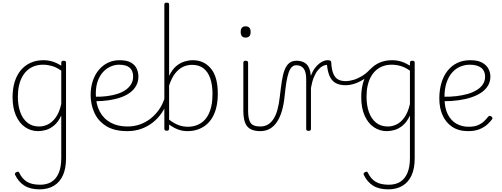

<svg xmlns="http://www.w3.org/2000/svg" viewBox="-20 -974 3791 1451"><path d="M279 457Q209 457 164.5 429Q120 401 95 349Q91 341 93.5 336Q96 331 104 327Q112 322 118 324Q124 326 126 333Q148 378 184.5 400Q221 422 284 422Q334 422 369.5 400Q405 378 424 333Q443 288 443 219V-101Q420 -52 389.5 -26.5Q359 -1 327.5 8Q296 17 269 17Q214 17 170 -13Q126 -43 100.5 -100.5Q75 -158 75 -239Q75 -288 84.5 -330.5Q94 -373 113 -407.5Q132 -442 160.5 -467Q189 -492 226 -505.5Q263 -519 309 -519Q344 -519 376.5 -509Q409 -499 443 -478V-500Q443 -508 447.5 -511.5Q452 -515 461 -515Q471 -515 475 -511.5Q479 -508 479 -500V222Q479 300 455 352Q431 404 386 430.5Q341 457 279 457ZM276 -18Q309 -18 341.5 -33.5Q374 -49 401 -86Q428 -123 443 -188V-440Q406 -466 372 -475.5Q338 -485 305 -485Q270 -485 240.5 -474.5Q211 -464 188 -444Q165 -424 148.5 -394.5Q132 -365 123.5 -327Q115 -289 115 -243Q115 -178 133 -127Q151 -76 187 -47Q223 -18 276 -18Z M943 17Q843 17 782 -21.5Q721 -60 693 -122.5Q665 -185 665 -256Q665 -312 680.5 -360Q696 -408 725 -443.5Q754 -479 794 -499Q834 -519 883 -519Q939 -519 970 -501Q1001 -483 1013.5 -454.5Q1026 -426 1026 -396Q1026 -358 1010 -328Q994 -298 964.5 -275.5Q935 -253 894 -238.5Q853 -224 803.5 -216.5Q754 -209 698 -209V-243Q745 -242 788 -247.5Q831 -253 867 -264.5Q903 -276 929.5 -294.5Q956 -313 971 -338Q986 -363 986 -395Q986 -439 960.5 -462Q935 -485 879 -485Q849 -485 818 -472Q787 -459 761 -432Q735 -405 719.5 -363.5Q704 -322 704 -265Q704 -188 733 -132.5Q762 -77 816 -47.5Q870 -18 943 -18Q953 -18 958 -12.5Q963 -7 963 -0.5Q963 6 958 11.5Q953 17 943 17Z M943 17Q934 17 929 11.5Q924 6 924 -0.5Q924 -7 929 -12.5Q934 -18 943 -18Q993 -18 1037 -33.5Q1081 -49 1117.5 -77.5Q1154 -106 1181 -144.5Q1208 -183 1223 -229Q1226 -237 1233 -237Q1240 -237 1246 -232Q1252 -227 1249 -219Q1233 -167 1204 -123.5Q1175 -80 1135 -48.5Q1095 -17 1046.5 0Q998 17 943 17Z M1239 14Q1230 14 1226 10Q1222 6 1222 -1V-939Q1222 -948 1226.5 -951Q1231 -954 1241 -954Q1250 -954 1254 -951Q1258 -948 1258 -939V-401Q1282 -450 1312.5 -475Q1343 -500 1375.5 -509.5Q1408 -519 1438 -519Q1521 -519 1573.5 -456.5Q1626 -394 1626 -266Q1626 -214 1616.5 -170Q1607 -126 1588 -91.5Q1569 -57 1541 -33Q1513 -9 1476.5 4Q1440 17 1396 17Q1359 17 1325.5 4.5Q1292 -8 1258 -33V-1Q1258 6 1253.5 10Q1249 14 1239 14ZM1258 -70Q1295 -41 1329.5 -28.5Q1364 -16 1399 -16Q1433 -16 1462 -26Q1491 -36 1514 -55.5Q1537 -75 1553 -104.5Q1569 -134 1577.5 -174Q1586 -214 1586 -263Q1586 -332 1569 -381.5Q1552 -431 1518 -457.5Q1484 -484 1431 -484Q1395 -484 1362.5 -468.5Q1330 -453 1303.5 -419Q1277 -385 1258 -328Z M1949 17Q1909 17 1883 6Q1857 -5 1843.5 -25.5Q1830 -46 1824.5 -74Q1819 -102 1819 -136V-500Q1819 -508 1823.5 -511.5Q1828 -515 1836 -515Q1846 -515 1850.5 -511.5Q1855 -508 1855 -500V-136Q1855 -75 1873 -46.5Q1891 -18 1949 -18Q1956 -18 1959 -12.5Q1962 -7 1962 -0.5Q1962 6 1959 11.5Q1956 17 1949 17ZM1836 -690Q1817 -690 1808 -701Q1799 -712 1799 -733Q1799 -754 1808 -764.5Q1817 -775 1836 -775Q1855 -775 1864.5 -764.5Q1874 -754 1874 -733Q1874 -711 1864.5 -700.5Q1855 -690 1836 -690Z M1946 17Q1937 17 1932 11.5Q1927 6 1927 -0.5Q1927 -7 1932 -12.5Q1937 -18 1946 -18Q1980 -18 2005 -33Q2030 -48 2048 -76.5Q2066 -105 2077 -146Q2088 -187 2094 -239Q2102 -309 2110 -361Q2118 -413 2131.5 -447Q2145 -481 2166.5 -498Q2188 -515 2222 -515Q2231 -515 2235.5 -510Q2240 -505 2239.5 -498Q2239 -491 2234 -486Q2229 -481 2220 -481Q2199 -481 2185 -467Q2171 -453 2161 -424Q2151 -395 2144 -351Q2137 -307 2131 -248Q2125 -187 2111 -138Q2097 -89 2074 -54Q2051 -19 2019.5 -1Q1988 17 1946 17Z M2311 15Q2302 15 2298 11.5Q2294 8 2294 0V-376Q2294 -431 2274.5 -456Q2255 -481 2220 -481Q2213 -481 2209.5 -486Q2206 -491 2206 -498Q2206 -505 2210.5 -510Q2215 -515 2222 -515Q2243 -515 2261 -509.5Q2279 -504 2293 -492Q2307 -480 2316 -460Q2325 -440 2328 -411L2329 -401Q2342 -435 2358.5 -457.5Q2375 -480 2392.5 -493.5Q2410 -507 2426 -513Q2442 -519 2454 -519Q2460 -519 2463.5 -513.5Q2467 -508 2467 -501.5Q2467 -495 2463.5 -489.5Q2460 -484 2454 -484Q2436 -484 2417.5 -474Q2399 -464 2382 -443Q2365 -422 2351.5 -389Q2338 -356 2330 -309V0Q2330 8 2325.5 11.5Q2321 15 2311 15Z M2591 -330Q2551 -330 2521.5 -344Q2492 -358 2474.5 -391.5Q2457 -425 2451 -484L2454 -519Q2469 -519 2476 -515.5Q2483 -512 2483 -504Q2486 -446 2500 -415Q2514 -384 2537 -372.5Q2560 -361 2591 -361Q2620 -361 2652 -370.5Q2684 -380 2716 -399.5Q2748 -419 2776 -449Q2784 -457 2790 -455.5Q2796 -454 2798 -447Q2800 -440 2793 -431Q2772 -405 2738.5 -381.5Q2705 -358 2666.5 -344Q2628 -330 2591 -330Z M2914 457Q2844 457 2799.5 429Q2755 401 2730 349Q2726 341 2728.5 336Q2731 331 2739 327Q2747 322 2753 324Q2759 326 2761 333Q2783 378 2819.5 400Q2856 422 2919 422Q2969 422 3004.5 400Q3040 378 3059 333Q3078 288 3078 219V-101Q3055 -52 3024.5 -26.5Q2994 -1 2962.5 8Q2931 17 2904 17Q2849 17 2805 -13Q2761 -43 2735.5 -100.5Q2710 -158 2710 -239Q2710 -288 2719.5 -330.5Q2729 -373 2748 -407.5Q2767 -442 2795.5 -467Q2824 -492 2861 -505.5Q2898 -519 2944 -519Q2979 -519 3011.5 -509Q3044 -499 3078 -478V-500Q3078 -508 3082.5 -511.5Q3087 -515 3096 -515Q3106 -515 3110 -511.5Q3114 -508 3114 -500V222Q3114 300 3090 352Q3066 404 3021 430.5Q2976 457 2914 457ZM2911 -18Q2944 -18 2976.5 -33.5Q3009 -49 3036 -86Q3063 -123 3078 -188V-440Q3041 -466 3007 -475.5Q2973 -485 2940 -485Q2905 -485 2875.5 -474.5Q2846 -464 2823 -444Q2800 -424 2783.5 -394.5Q2767 -365 2758.5 -327Q2750 -289 2750 -243Q2750 -178 2768 -127Q2786 -76 2822 -47Q2858 -18 2911 -18Z M3518 17Q3446 17 3397.5 -15.5Q3349 -48 3324.5 -103.5Q3300 -159 3300 -229Q3300 -294 3316 -347.5Q3332 -401 3362.5 -439.5Q3393 -478 3436 -498.5Q3479 -519 3534 -519Q3590 -519 3623 -501Q3656 -483 3671 -454.5Q3686 -426 3686 -396Q3686 -358 3668.5 -328Q3651 -298 3619.5 -276Q3588 -254 3544 -239Q3500 -224 3446.5 -216.5Q3393 -209 3333 -209V-243Q3383 -242 3429.5 -247.5Q3476 -253 3515.5 -264.5Q3555 -276 3584.5 -294.5Q3614 -313 3630 -338Q3646 -363 3646 -395Q3646 -439 3616 -462Q3586 -485 3530 -485Q3494 -485 3459.5 -471Q3425 -457 3398 -427Q3371 -397 3355 -350.5Q3339 -304 3339 -238Q3339 -158 3364.5 -109Q3390 -60 3431.5 -38Q3473 -16 3521 -16Q3565 -16 3593 -28.5Q3621 -41 3639.5 -59Q3658 -77 3671 -94Q3676 -99 3681.5 -98.5Q3687 -98 3693 -94Q3698 -90 3701 -84.5Q3704 -79 3699 -73Q3687 -56 3664 -34.5Q3641 -13 3605 2Q3569 17 3518 17Z"/></svg>

Font: Playwrite US Modern Thin
Style: Regular
Weight: 250
Designer: Veronika Burian, José Scaglione
Foundry: TypeTogether
Version: Version 1.003